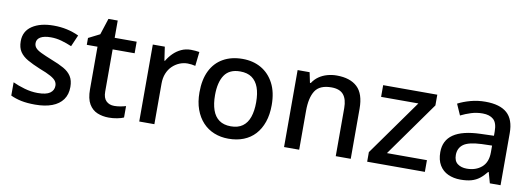

<svg xmlns="http://www.w3.org/2000/svg" viewBox="-54 -987 3669 1324"><g transform="rotate(10 1780.0 -325.0)"><path d="M441 -152Q441 -99 415 -63Q389 -27 340 -8.5Q291 10 222 10Q165 10 124.5 1.5Q84 -7 50 -23V-116Q86 -99 133 -85.5Q180 -72 225 -72Q285 -72 311.5 -91Q338 -110 338 -142Q338 -160 328 -174.5Q318 -189 290.5 -204.5Q263 -220 210 -240Q159 -261 123 -281.5Q87 -302 68 -330.5Q49 -359 49 -404Q49 -474 105.5 -511.5Q162 -549 255 -549Q304 -549 347.5 -539.5Q391 -530 432 -511L397 -430Q362 -445 325 -455.5Q288 -466 250 -466Q202 -466 177 -451Q152 -436 152 -409Q152 -390 163.5 -376Q175 -362 204 -348Q233 -334 283 -314Q333 -295 368.5 -275Q404 -255 422.5 -226Q441 -197 441 -152Z M761 -76Q782 -76 804 -80Q826 -84 842 -89V-9Q825 -1 796 4.5Q767 10 738 10Q694 10 657.5 -5Q621 -20 599 -57Q577 -94 577 -160V-458H502V-506L581 -546L618 -660H683V-539H837V-458H683V-162Q683 -118 704.5 -97Q726 -76 761 -76Z M1216 -549Q1230 -549 1247 -547.5Q1264 -546 1275 -544L1264 -445Q1253 -448 1238 -450Q1223 -452 1210 -452Q1180 -452 1152.5 -440.5Q1125 -429 1103 -407.5Q1081 -386 1068.5 -355Q1056 -324 1056 -284V0H950V-539H1034L1048 -443H1052Q1069 -472 1093 -496Q1117 -520 1148 -534.5Q1179 -549 1216 -549Z M1830 -270Q1830 -203 1812 -151Q1794 -99 1761 -63Q1728 -27 1681 -8.5Q1634 10 1575 10Q1521 10 1475 -8.5Q1429 -27 1395.5 -63Q1362 -99 1343 -151Q1324 -203 1324 -271Q1324 -360 1354.5 -422Q1385 -484 1442.5 -516.5Q1500 -549 1578 -549Q1652 -549 1708.5 -516.5Q1765 -484 1797.5 -422Q1830 -360 1830 -270ZM1433 -270Q1433 -210 1448 -166.5Q1463 -123 1495 -100Q1527 -77 1577 -77Q1627 -77 1659 -100Q1691 -123 1706 -166.5Q1721 -210 1721 -270Q1721 -332 1705.5 -374Q1690 -416 1658.5 -438.5Q1627 -461 1576 -461Q1501 -461 1467 -411Q1433 -361 1433 -270Z M2237 -549Q2331 -549 2381 -502Q2431 -455 2431 -351V0H2326V-336Q2326 -399 2299.5 -430.5Q2273 -462 2215 -462Q2133 -462 2101.5 -413Q2070 -364 2070 -272V0H1964V-539H2048L2063 -467H2069Q2087 -495 2113 -513Q2139 -531 2171 -540Q2203 -549 2237 -549Z M2950 0H2546V-67L2824 -457H2563V-539H2942V-464L2670 -82H2950Z M3278 -549Q3380 -549 3430 -504.5Q3480 -460 3480 -365V0H3405L3384 -75H3380Q3357 -46 3332.5 -27Q3308 -8 3276.5 1Q3245 10 3200 10Q3152 10 3113.5 -7.5Q3075 -25 3053 -61.5Q3031 -98 3031 -153Q3031 -235 3093.5 -278Q3156 -321 3284 -325L3376 -328V-358Q3376 -418 3349 -442Q3322 -466 3273 -466Q3231 -466 3193 -454Q3155 -442 3121 -425L3087 -502Q3125 -522 3174.5 -535.5Q3224 -549 3278 -549ZM3303 -257Q3211 -253 3175.5 -226.5Q3140 -200 3140 -152Q3140 -110 3165.5 -91Q3191 -72 3230 -72Q3293 -72 3334 -107Q3375 -142 3375 -212V-259Z"/></g></svg>

Font: Noto Sans Devanagari Medium
Style: Regular
Weight: 500
Version: Version 2.003